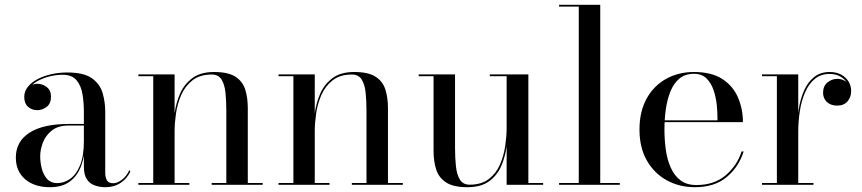

<svg xmlns="http://www.w3.org/2000/svg" viewBox="-20 -770 3591 800"><path d="M420 10Q396.5 10 375.8 3Q355 -4 342.2 -22.5Q329.5 -41 329.5 -76V-304.5Q329.5 -340.5 324 -376Q318.5 -411.5 299.5 -435Q280.5 -458.5 240.5 -458.5Q214.5 -458.5 188 -452Q161.5 -445.5 139.2 -433.8Q117 -422 103.5 -404.8Q90 -387.5 90 -366H82Q82 -391.5 98.8 -406.2Q115.5 -421 135.5 -421Q157 -421 174.8 -407.2Q192.5 -393.5 192.5 -368Q192.5 -338 174.2 -324.5Q156 -311 135.5 -311Q112.5 -311 96.8 -325Q81 -339 81 -366Q81 -389.5 96 -408.2Q111 -427 136.2 -440.2Q161.5 -453.5 193.8 -460.8Q226 -468 260 -468Q329 -468 362.8 -444Q396.5 -420 407.5 -382.5Q418.5 -345 418.5 -304.5V-49.5Q418.5 -32 425.2 -19.2Q432 -6.5 452.5 -6.5Q469 -6.5 488.5 -21.5Q508 -36.5 519 -61.5L523 -55Q510 -26.5 482.8 -8.2Q455.5 10 420 10ZM188.5 10Q123.5 10 84.8 -23.2Q46 -56.5 46 -113.5Q46 -180.5 102.8 -217Q159.5 -253.5 266 -253.5H376V-247H266Q222 -247 196 -226.2Q170 -205.5 158.8 -176Q147.5 -146.5 147.5 -119Q147.5 -94 154 -68Q160.5 -42 176.2 -24.5Q192 -7 218 -7Q247 -7 272.5 -25Q298 -43 313.8 -81.8Q329.5 -120.5 329.5 -181.5H334.5Q334.5 -124.5 319 -81.2Q303.5 -38 271.5 -14Q239.5 10 188.5 10Z M707.5 -460V-7.5H769V0H556.5V-7.5H618.5V-452.5H556.5V-460ZM1012.5 -319V-7.5H1074.5V0H862V-7.5H923V-307Q923 -349 919.5 -383.5Q916 -418 903 -438.8Q890 -459.5 862.5 -459.5Q813 -459.5 782.2 -435.5Q751.5 -411.5 735.2 -374.5Q719 -337.5 713.2 -297Q707.5 -256.5 707.5 -223.5L702 -219.5Q702 -254 707.5 -297Q713 -340 730 -379.2Q747 -418.5 781 -444.2Q815 -470 872 -470Q930.5 -470 960.8 -450.5Q991 -431 1001.8 -396.8Q1012.5 -362.5 1012.5 -319Z M1291.5 -460V-7.5H1353V0H1140.5V-7.5H1202.5V-452.5H1140.5V-460ZM1596.5 -319V-7.5H1658.5V0H1446V-7.5H1507V-307Q1507 -349 1503.5 -383.5Q1500 -418 1487 -438.8Q1474 -459.5 1446.5 -459.5Q1397 -459.5 1366.2 -435.5Q1335.5 -411.5 1319.2 -374.5Q1303 -337.5 1297.2 -297Q1291.5 -256.5 1291.5 -223.5L1286 -219.5Q1286 -254 1291.5 -297Q1297 -340 1314 -379.2Q1331 -418.5 1365 -444.2Q1399 -470 1456 -470Q1514.5 -470 1544.8 -450.5Q1575 -431 1585.8 -396.8Q1596.5 -362.5 1596.5 -319Z M1927 10Q1869 10 1838.8 -9.8Q1808.5 -29.5 1797.5 -63.5Q1786.5 -97.5 1786.5 -141V-452.5H1724.5V-460H1876V-153Q1876 -111 1879.8 -76.5Q1883.5 -42 1896.5 -21.2Q1909.5 -0.5 1937 -0.5Q1986.5 -0.5 2017.2 -24.5Q2048 -48.5 2063.8 -85.5Q2079.5 -122.5 2085.2 -163Q2091 -203.5 2091 -236.5L2096.5 -240.5Q2096.5 -206 2091.2 -163Q2086 -120 2069.5 -80.5Q2053 -41 2019 -15.5Q1985 10 1927 10ZM2091 0V-452.5H2021V-460H2181.5V-7.5H2243V0Z M2481 -750V-7.5H2562.5V0H2309.5V-7.5H2391.5V-742.5H2309.5V-750Z M2875.5 10Q2810.5 10 2758.2 -18.8Q2706 -47.5 2675.2 -101.2Q2644.5 -155 2644.5 -230Q2644.5 -305 2674 -358.8Q2703.5 -412.5 2755 -441.2Q2806.5 -470 2871.5 -470Q2945.5 -470 2990.2 -440.5Q3035 -411 3055.2 -363.2Q3075.5 -315.5 3075.5 -261H2711.5V-268.5H2969.5Q2970 -296.5 2966.8 -330Q2963.5 -363.5 2953.5 -393.5Q2943.5 -423.5 2924 -443Q2904.5 -462.5 2871.5 -462.5Q2834.5 -462.5 2810.8 -442.5Q2787 -422.5 2773.5 -389Q2760 -355.5 2754.2 -314.2Q2748.5 -273 2748.5 -230Q2748.5 -187.5 2754.2 -146Q2760 -104.5 2774.8 -71.5Q2789.5 -38.5 2815.2 -18.8Q2841 1 2881.5 1Q2956 1 3003.8 -39.8Q3051.5 -80.5 3070 -139H3078.5Q3059 -75.5 3008.5 -32.8Q2958 10 2875.5 10Z M3301 -220.5Q3301 -266.5 3307.5 -310.8Q3314 -355 3329.5 -391Q3345 -427 3371.5 -448.5Q3398 -470 3437 -470Q3465 -470 3485 -459Q3505 -448 3515.8 -430Q3526.5 -412 3526.5 -390.5Q3526.5 -365 3511.2 -347.5Q3496 -330 3468.5 -330Q3441 -330 3425.2 -345.2Q3409.5 -360.5 3409.5 -383Q3409.5 -412 3428.2 -426.8Q3447 -441.5 3468.5 -441.5Q3484.5 -441.5 3497.5 -434.5Q3510.5 -427.5 3518 -416Q3525.5 -404.5 3525.5 -390.5H3518.5Q3518.5 -410 3508.2 -426.2Q3498 -442.5 3479.5 -452.2Q3461 -462 3436.5 -462Q3400 -462 3375 -441.2Q3350 -420.5 3334.8 -385.8Q3319.5 -351 3312.8 -307.8Q3306 -264.5 3306 -220.5ZM3306 -460V-7.5H3369.5V0H3155V-7.5H3217V-452.5H3155V-460Z"/></svg>

Font: Bodoni Moda 28pt
Style: Regular
Weight: 400
Designer: Owen Earl
Foundry: indestructible type
Version: Version 2.005